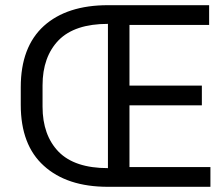

<svg xmlns="http://www.w3.org/2000/svg" viewBox="-20 -720 862 740"><path d="M791 0H396V-700H786V-624H479V-390H758V-314H479V-76H791ZM396 -72V0Q238 0 149 -81Q60 -161 60 -316V-384Q60 -539 149 -620Q238 -700 396 -700V-628Q268 -628 206 -565Q144 -501 144 -391V-309Q144 -199 206 -135Q268 -72 396 -72Z"/></svg>

Font: Rilu
Style: Regular
Weight: 500
Designer: Alí Sinisterra
Foundry: Alí Sinisterra
Version: 0.1